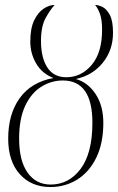

<svg xmlns="http://www.w3.org/2000/svg" viewBox="-20 -747 475 773"><path d="M183 6Q106 6 59.5 -46Q13 -98 13 -189Q13 -287 59 -351.5Q105 -416 195 -433Q149 -451 125.5 -491.5Q102 -532 102 -579Q102 -633 117.5 -665Q133 -697 155.5 -712Q178 -727 200 -727Q183 -709 164 -675Q145 -641 145 -582Q145 -515 170.5 -475.5Q196 -436 247 -436Q307 -436 349 -485.5Q391 -535 391 -627Q391 -668 382.5 -691Q374 -714 363 -727Q377 -727 393.5 -718.5Q410 -710 422.5 -686Q435 -662 435 -615Q435 -545 393.5 -494Q352 -443 285 -429Q333 -416 364.5 -369Q396 -322 396 -252Q396 -171 368 -113Q340 -55 291.5 -24.5Q243 6 183 6ZM184 -4Q257 -4 304.5 -67Q352 -130 352 -253Q352 -423 233 -423Q187 -423 146.5 -398Q106 -373 81.5 -321Q57 -269 57 -189Q57 -100 91 -52Q125 -4 184 -4Z"/></svg>

Font: Noto Serif Display ExtraLight
Style: Italic
Weight: 200
Italic angle: -12°
Designer: Monotype Design Team
Foundry: Monotype Imaging Inc.
Version: Version 2.009